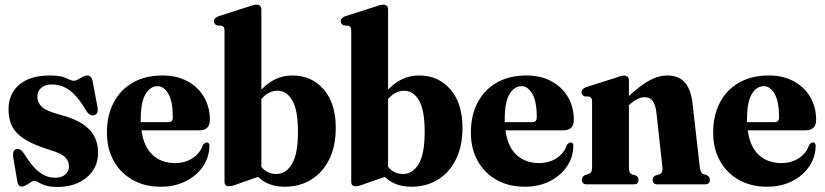

<svg xmlns="http://www.w3.org/2000/svg" viewBox="-20 -768 3436 800"><path d="M209 -27.5Q237 -27.5 252.2 -41Q267.5 -54.5 267.5 -75Q267.5 -96.5 251.5 -112.8Q235.5 -129 189 -143Q121.5 -163.5 83.8 -187.2Q46 -211 30.8 -241.2Q15.5 -271.5 15.5 -311.5Q15.5 -377 60.2 -415.2Q105 -453.5 188.5 -453.5Q233 -453.5 255.5 -442.5Q278 -431.5 288 -431.5Q298 -431.5 315.2 -442.5Q332.5 -453.5 344 -453.5Q351 -453.5 356.5 -449.2Q362 -445 365.5 -432L384.5 -331Q393 -296.5 376 -289.5Q357 -281.5 342 -303Q303.5 -367.5 270 -391.8Q236.5 -416 197 -416Q166 -416 150.8 -401.2Q135.5 -386.5 135.5 -364.5Q135.5 -340.5 154.5 -322.8Q173.5 -305 231.5 -289.5Q312.5 -268.5 350.5 -230.2Q388.5 -192 388.5 -132.5Q388.5 -66.5 340.2 -27.8Q292 11 219.5 11Q189 11 169.5 4.5Q150 -2 139.2 -8.5Q128.5 -15 123.5 -15Q118 -15 108.5 -8.8Q99 -2.5 88.8 3.5Q78.5 9.5 71 9.5Q55.5 9.5 52 -13L36 -107Q30 -141.5 47 -146.5Q63.5 -151.5 79.5 -129Q113.5 -73.5 144 -50.5Q174.5 -27.5 209 -27.5Z M854.5 -269Q854.5 -225 811 -225H569.5Q579 -156 616 -122.2Q653 -88.5 709 -88.5Q751.5 -88.5 783 -109.2Q814.5 -130 825.5 -164.5Q834.5 -174.5 842 -174.5Q853 -174.5 852.5 -158.5Q851.5 -112.5 825.5 -74.2Q799.5 -36 754.2 -13Q709 10 650 10Q583 10 532.5 -18.5Q482 -47 453.8 -97.8Q425.5 -148.5 425.5 -216Q425.5 -286 453 -339.5Q480.5 -393 532.5 -423.2Q584.5 -453.5 657 -453.5Q717.5 -453.5 762 -429Q806.5 -404.5 830.5 -362.8Q854.5 -321 854.5 -269ZM566.5 -270Q566.5 -264 566.5 -259H681.5Q700 -259 700 -278.5Q700 -346 681.2 -377.5Q662.5 -409 637 -409Q606.5 -409 586.5 -376.2Q566.5 -343.5 566.5 -270Z M1069 -727V-394.5Q1096.5 -423.5 1128.2 -438.5Q1160 -453.5 1198.5 -453.5Q1279 -453.5 1329 -395.2Q1379 -337 1379 -235.5Q1379 -159 1351.8 -104Q1324.5 -49 1276.5 -19.5Q1228.5 10 1166 10Q1097 10 1055.5 -31L972 -2Q959 3.5 949.2 5.8Q939.5 8 933.5 8Q915.5 8 915.5 -10.5V-638.5Q915.5 -649.5 912.8 -654Q910 -658.5 903.5 -661L884.5 -662Q871.5 -668 871.5 -679.5Q871.5 -693 890.5 -700.5L1014.5 -740Q1028 -745 1035.5 -746.8Q1043 -748.5 1049.5 -748.5Q1069 -748.5 1069 -727ZM1136.5 -390Q1098.5 -390 1069 -355.5V-72.5Q1094 -43 1131.5 -43Q1170.5 -43 1196 -83.8Q1221.5 -124.5 1221.5 -219.5Q1221.5 -309.5 1197.8 -349.8Q1174 -390 1136.5 -390Z M1597 -727V-394.5Q1624.5 -423.5 1656.2 -438.5Q1688 -453.5 1726.5 -453.5Q1807 -453.5 1857 -395.2Q1907 -337 1907 -235.5Q1907 -159 1879.8 -104Q1852.5 -49 1804.5 -19.5Q1756.5 10 1694 10Q1625 10 1583.5 -31L1500 -2Q1487 3.5 1477.2 5.8Q1467.5 8 1461.5 8Q1443.5 8 1443.5 -10.5V-638.5Q1443.5 -649.5 1440.8 -654Q1438 -658.5 1431.5 -661L1412.5 -662Q1399.5 -668 1399.5 -679.5Q1399.5 -693 1418.5 -700.5L1542.5 -740Q1556 -745 1563.5 -746.8Q1571 -748.5 1577.5 -748.5Q1597 -748.5 1597 -727ZM1664.5 -390Q1626.5 -390 1597 -355.5V-72.5Q1622 -43 1659.5 -43Q1698.5 -43 1724 -83.8Q1749.5 -124.5 1749.5 -219.5Q1749.5 -309.5 1725.8 -349.8Q1702 -390 1664.5 -390Z M2371 -269Q2371 -225 2327.5 -225H2086Q2095.5 -156 2132.5 -122.2Q2169.5 -88.5 2225.5 -88.5Q2268 -88.5 2299.5 -109.2Q2331 -130 2342 -164.5Q2351 -174.5 2358.5 -174.5Q2369.5 -174.5 2369 -158.5Q2368 -112.5 2342 -74.2Q2316 -36 2270.8 -13Q2225.5 10 2166.5 10Q2099.5 10 2049 -18.5Q1998.5 -47 1970.2 -97.8Q1942 -148.5 1942 -216Q1942 -286 1969.5 -339.5Q1997 -393 2049 -423.2Q2101 -453.5 2173.5 -453.5Q2234 -453.5 2278.5 -429Q2323 -404.5 2347 -362.8Q2371 -321 2371 -269ZM2083 -270Q2083 -264 2083 -259H2198Q2216.5 -259 2216.5 -278.5Q2216.5 -346 2197.8 -377.5Q2179 -409 2153.5 -409Q2123 -409 2103 -376.2Q2083 -343.5 2083 -270Z M2600.5 -431.5V-368Q2649 -413 2686.8 -433.2Q2724.5 -453.5 2759 -453.5Q2808.5 -453.5 2833.8 -424.2Q2859 -395 2865.5 -337.5L2895.5 -74Q2898.5 -47.5 2909.5 -43L2925 -38.5Q2938 -30.5 2938 -19Q2938 0 2917.5 0H2718Q2699.5 0 2699.5 -19Q2699.5 -30.5 2710 -36.5L2727 -41.5Q2734.5 -44.5 2738 -51.2Q2741.5 -58 2740 -72L2715 -299.5Q2711 -331.5 2699.8 -347.2Q2688.5 -363 2665.5 -363Q2637 -363 2603.5 -332.5L2600.5 -329.5V-73.5Q2600.5 -58 2603.2 -51.2Q2606 -44.5 2613 -41.5L2630 -36.5Q2640.5 -30 2640.5 -19Q2640.5 0 2622 0H2425Q2404.5 0 2404.5 -19Q2404.5 -31 2417.5 -38.5L2434 -43.5Q2441 -46 2444 -52.5Q2447 -59 2447 -73V-343Q2447 -354 2444.2 -358.5Q2441.5 -363 2435 -365.5L2415.5 -366.5Q2403 -372 2403 -384Q2403 -397.5 2422 -405L2545.5 -444Q2559.5 -449.5 2567 -451.2Q2574.5 -453 2581 -453Q2600.5 -453 2600.5 -431.5Z M3380.5 -269Q3380.5 -225 3337 -225H3095.5Q3105 -156 3142 -122.2Q3179 -88.5 3235 -88.5Q3277.5 -88.5 3309 -109.2Q3340.5 -130 3351.5 -164.5Q3360.5 -174.5 3368 -174.5Q3379 -174.5 3378.5 -158.5Q3377.5 -112.5 3351.5 -74.2Q3325.5 -36 3280.2 -13Q3235 10 3176 10Q3109 10 3058.5 -18.5Q3008 -47 2979.8 -97.8Q2951.5 -148.5 2951.5 -216Q2951.5 -286 2979 -339.5Q3006.5 -393 3058.5 -423.2Q3110.5 -453.5 3183 -453.5Q3243.5 -453.5 3288 -429Q3332.5 -404.5 3356.5 -362.8Q3380.5 -321 3380.5 -269ZM3092.5 -270Q3092.5 -264 3092.5 -259H3207.5Q3226 -259 3226 -278.5Q3226 -346 3207.2 -377.5Q3188.5 -409 3163 -409Q3132.5 -409 3112.5 -376.2Q3092.5 -343.5 3092.5 -270Z"/></svg>

Font: Fraunces 144pt Soft
Style: Bold
Weight: 700
Version: Version 1.000;[0bf87f6ff]